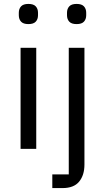

<svg xmlns="http://www.w3.org/2000/svg" viewBox="-20 -760 536 980"><path d="M125 -637Q99 -637 87.5 -649.5Q76 -662 76 -682V-695Q76 -715 87.5 -727.5Q99 -740 125 -740Q151 -740 162.5 -727.5Q174 -715 174 -695V-682Q174 -662 162.5 -649.5Q151 -637 125 -637ZM85 -516H165V0H85ZM331 -516H411V80Q411 134 384 167Q357 200 299 200H247V130H331ZM371 -637Q345 -637 333.5 -649.5Q322 -662 322 -682V-695Q322 -715 333.5 -727.5Q345 -740 371 -740Q397 -740 408.5 -727.5Q420 -715 420 -695V-682Q420 -662 408.5 -649.5Q397 -637 371 -637Z"/></svg>

Font: IBM Plex Sans Thai Looped
Style: Regular
Weight: 400
Designer: Mike Abbink, Paul van der Laan, Pieter van Rosmalen, Ben Mitchell, Mark Frömberg
Foundry: Bold Monday
Version: Version 1.1